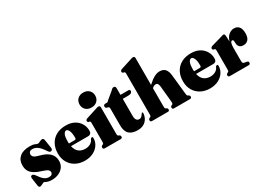

<svg xmlns="http://www.w3.org/2000/svg" viewBox="-15 -1490 3068 2237"><g transform="rotate(-30 1518.5 -372.0)"><path d="M214 -33.5Q238.5 -33.5 251 -44.2Q263.5 -55 263.5 -71.5Q263.5 -89 250 -102.8Q236.5 -116.5 195.5 -129.5Q123.5 -151 83.5 -176Q43.5 -201 27.5 -232.8Q11.5 -264.5 11.5 -307Q11.5 -377.5 59 -417.8Q106.5 -458 195.5 -458Q240.5 -458 263.2 -447Q286 -436 297 -436Q304.5 -436 316.5 -441.5Q328.5 -447 341 -452.5Q353.5 -458 362 -458Q369.5 -458 376 -453Q382.5 -448 386 -433.5L401.5 -334Q411 -293.5 391 -285.5Q369 -276 352 -300Q309 -366 276 -390.2Q243 -414.5 206.5 -414.5Q181 -414.5 168.5 -402.2Q156 -390 156 -372Q156 -350.5 173.5 -335Q191 -319.5 245.5 -306Q409 -264 409 -142Q409 -94.5 385 -60Q361 -25.5 320 -7Q279 11.5 227.5 11.5Q196.5 11.5 177 5.5Q157.5 -0.5 146.8 -6.8Q136 -13 130.5 -13Q124.5 -13 112.8 -7.2Q101 -1.5 89 4.2Q77 10 69 10Q51 10 47 -17L34 -108.5Q30.5 -128.5 33 -139.2Q35.5 -150 47.5 -153.5Q66 -158.5 85.5 -133.5Q122 -78.5 151.2 -56Q180.5 -33.5 214 -33.5Z M891 -268Q891 -218.5 842.5 -218.5H614Q626.5 -161.5 660.8 -134.8Q695 -108 745.5 -108Q785.5 -108 816 -126Q846.5 -144 857.5 -176Q868.5 -187 876.5 -187Q888.5 -187 888.5 -169.5Q888.5 -120 861.2 -79.2Q834 -38.5 785.8 -14.2Q737.5 10 674 10Q604 10 551 -18.8Q498 -47.5 468.2 -99.2Q438.5 -151 438.5 -219Q438.5 -290.5 467.2 -344.2Q496 -398 550.2 -428Q604.5 -458 681.5 -458Q746.5 -458 793.2 -432.5Q840 -407 865.5 -364Q891 -321 891 -268ZM608 -282.5Q608 -269.5 609 -257.5H686.5Q705.5 -257.5 705.5 -278.5Q705.5 -346.5 690.2 -376.2Q675 -406 657.5 -406Q637.5 -406 622.8 -379.2Q608 -352.5 608 -282.5Z M1048 -488.5Q1000.5 -488.5 971.8 -516.5Q943 -544.5 943 -588.5Q943 -632.5 971.8 -660.5Q1000.5 -688.5 1048 -688.5Q1096 -688.5 1125 -660.5Q1154 -632.5 1154 -588.5Q1154 -544.5 1125 -516.5Q1096 -488.5 1048 -488.5ZM1142.5 -435V-82.5Q1142.5 -66.5 1145 -59.8Q1147.5 -53 1154 -50L1166 -45.5Q1179.5 -36.5 1179.5 -22.5Q1179.5 0 1156.5 0H943Q920 0 920 -22.5Q920 -36.5 933.5 -45.5L945.5 -50Q951.5 -53 954.2 -59.8Q957 -66.5 957 -82.5V-333.5Q957 -345 954.2 -350Q951.5 -355 945 -358L933 -359.5Q919 -366.5 919 -380Q919 -395.5 940.5 -404.5L1080 -449Q1096 -455 1104.2 -457Q1112.5 -459 1120.5 -459Q1142.5 -459 1142.5 -435Z M1219 -392.5 1195.5 -400Q1187 -403.5 1184.5 -409.5Q1182 -415.5 1182 -424Q1182 -434.5 1189.2 -441.2Q1196.5 -448 1208 -448H1232.5Q1237 -448 1241.8 -451.5Q1246.5 -455 1255.5 -465.5L1348 -542Q1368.5 -566.5 1388 -566.5Q1412.5 -566.5 1412.5 -537.5V-448H1517Q1540 -448 1540 -428.5Q1540 -414 1527.5 -404.2Q1515 -394.5 1487.5 -394.5H1412.5V-166.5Q1412.5 -93 1462.5 -93Q1484 -93 1498.2 -109.2Q1512.5 -125.5 1524.5 -143.5Q1529 -145.5 1533 -141.5Q1537 -137.5 1536.5 -126.5Q1531 -65.5 1491 -27.8Q1451 10 1383.5 10Q1307 10 1269 -26.5Q1231 -63 1231 -141.5V-367.5Q1231 -378 1229 -383.2Q1227 -388.5 1219 -392.5Z M1779 -731V-370Q1829 -416.5 1868 -437.2Q1907 -458 1941.5 -458Q1991.5 -458 2016.5 -429.2Q2041.5 -400.5 2047.5 -343L2074.5 -82.5Q2077 -54.5 2086 -50L2098 -45.5Q2112 -35 2112 -22.5Q2112 0 2089 0H1873Q1852 0 1852 -22.5Q1852 -35 1863.5 -42.5L1876 -47.5Q1882 -50.5 1885.2 -57.5Q1888.5 -64.5 1887 -80L1866 -297Q1863 -323.5 1854.5 -336.5Q1846 -349.5 1827 -349.5Q1805 -349.5 1780.5 -327L1779 -326V-82.5Q1779 -65.5 1781.2 -58Q1783.5 -50.5 1790 -47.5L1802.5 -42.5Q1813.5 -34.5 1813.5 -22.5Q1813.5 0 1792.5 0H1580Q1556.5 0 1556.5 -22.5Q1556.5 -36 1570.5 -45.5L1582.5 -50Q1588.5 -53 1591.2 -59.8Q1594 -66.5 1594 -82.5V-629.5Q1594 -641 1591 -646Q1588 -651 1581.5 -654L1569.5 -655.5Q1555.5 -662.5 1555.5 -676Q1555.5 -691.5 1577.5 -700.5L1717 -745Q1732.5 -751 1741 -753Q1749.5 -755 1757 -755Q1779 -755 1779 -731Z M2574 -268Q2574 -218.5 2525.5 -218.5H2297Q2309.5 -161.5 2343.8 -134.8Q2378 -108 2428.5 -108Q2468.5 -108 2499 -126Q2529.5 -144 2540.5 -176Q2551.5 -187 2559.5 -187Q2571.5 -187 2571.5 -169.5Q2571.5 -120 2544.2 -79.2Q2517 -38.5 2468.8 -14.2Q2420.5 10 2357 10Q2287 10 2234 -18.8Q2181 -47.5 2151.2 -99.2Q2121.5 -151 2121.5 -219Q2121.5 -290.5 2150.2 -344.2Q2179 -398 2233.2 -428Q2287.5 -458 2364.5 -458Q2429.5 -458 2476.2 -432.5Q2523 -407 2548.5 -364Q2574 -321 2574 -268ZM2291 -282.5Q2291 -269.5 2292 -257.5H2369.5Q2388.5 -257.5 2388.5 -278.5Q2388.5 -346.5 2373.2 -376.2Q2358 -406 2340.5 -406Q2320.5 -406 2305.8 -379.2Q2291 -352.5 2291 -282.5Z M2820 -429 2823.5 -350Q2839.5 -404.5 2872 -431.2Q2904.5 -458 2944 -458Q2986.5 -458 3009.8 -429.2Q3033 -400.5 3033 -343Q3033 -285.5 3008.8 -258.5Q2984.5 -231.5 2947 -231.5Q2909.5 -231.5 2891.8 -250Q2874 -268.5 2873.5 -302.5L2873 -322.5Q2872.5 -347 2855.5 -347Q2826 -347 2826 -261V-85Q2826 -56 2844.5 -52.5L2882 -45Q2901.5 -41.5 2901.5 -22.5Q2901.5 0 2877 0H2627Q2603.5 0 2603.5 -22.5Q2603.5 -35.5 2617.5 -45.5L2629 -50Q2635 -53 2637.8 -59.5Q2640.5 -66 2640.5 -81V-335Q2640.5 -347 2637.8 -352.2Q2635 -357.5 2628.5 -360.5L2615.5 -362Q2602 -369 2602 -382Q2602 -398 2624 -407L2766 -447.5Q2791 -456.5 2801.5 -456.5Q2809.5 -456.5 2813.8 -450.5Q2818 -444.5 2820 -429Z"/></g></svg>

Font: Fraunces 144pt Soft Black
Style: Regular
Weight: 900
Version: Version 1.000;[b76b70a41]